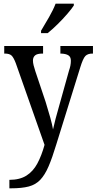

<svg xmlns="http://www.w3.org/2000/svg" viewBox="-20 -786 525 1043"><path d="M31 191Q87 191 123.5 168Q160 145 183 102Q206 59 222 1L66 -442Q54 -474 42.5 -484.5Q31 -495 6 -495H3V-536H214V-495H211Q182 -495 170.5 -485Q159 -475 159 -457Q159 -446 162.5 -431.5Q166 -417 172 -399L228 -232Q242 -187 253 -147.5Q264 -108 268 -83Q274 -111 282 -141Q290 -171 300 -206L355 -403Q360 -417 362.5 -430Q365 -443 365 -456Q365 -477 351.5 -485.5Q338 -494 311 -495H308V-536H485V-495H482Q457 -495 444 -482Q431 -469 416 -420L286 -2Q264 71 244 117.5Q224 164 199 190.5Q174 217 136.5 227Q99 237 40 237H31ZM203 -619Q224 -654 246.5 -693Q269 -732 282 -766H381V-756Q370 -739 346 -711Q322 -683 293 -654.5Q264 -626 239 -606H203Z"/></svg>

Font: Noto Serif Georgian Condensed
Style: Regular
Weight: 400
Width: 3
Designer: Monotype Design Team, Akaki Razmadze
Foundry: Google LLC
Version: Version 2.003; ttfautohint (v1.8.4.7-5d5b)